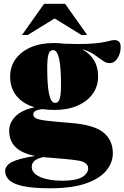

<svg xmlns="http://www.w3.org/2000/svg" viewBox="-20 -752 651 1004"><path d="M265 -177Q231 -177 201 -181.5Q154 -176 154 -155Q154 -141.5 166.8 -134Q179.5 -126.5 220.5 -121.2Q261.5 -116 345 -109.5Q470.5 -100 520.2 -59.8Q570 -19.5 570 49.5Q570 98.5 535.8 140.2Q501.5 182 429.2 207.2Q357 232.5 242 232.5Q151.5 232.5 100.2 221.2Q49 210 28 189.8Q7 169.5 7 143Q7 113.5 43 95Q79 76.5 163.5 63.5Q93.5 49.5 60.8 16.8Q28 -16 28 -69Q28 -110 61 -143.5Q94 -177 161 -191Q100 -209 66.5 -250.2Q33 -291.5 33 -351.5Q33 -404 61.8 -443.5Q90.5 -483 141.8 -505Q193 -527 261 -527Q289.5 -527 315.5 -523.5Q392 -520.5 439 -522.8Q486 -525 512.5 -529.8Q539 -534.5 553.5 -538.5Q568 -542.5 579.5 -542.5Q592.5 -542.5 601.8 -534.5Q611 -526.5 611 -505.5Q611 -473.5 594.8 -447.8Q578.5 -422 553.5 -422Q534.5 -422 515.8 -435.8Q497 -449.5 471.8 -467Q446.5 -484.5 408.5 -495Q493 -449.5 493 -352.5Q493 -300 464.2 -260.5Q435.5 -221 384.2 -199Q333 -177 265 -177ZM268.5 -214Q285.5 -214 292.2 -235.2Q299 -256.5 299 -308.5Q299 -401 289 -445.5Q279 -490 257.5 -490Q240.5 -490 233.8 -468.8Q227 -447.5 227 -395.5Q227 -303 237 -258.5Q247 -214 268.5 -214ZM146 121Q146 154 190 173.5Q234 193 306.5 193Q377 193 409 174.2Q441 155.5 441 128Q441 95.5 386.5 87.2Q332 79 227.5 71.5Q216 70.5 205.5 69.5Q172 77.5 159 90Q146 102.5 146 121ZM95 -569 210.5 -732H320.5L436 -569H406L265.5 -655.5L125 -569Z"/></svg>

Font: Newsreader Display ExtraBold
Style: Regular
Weight: 800
Designer: Hugues Gentile
Foundry: Production Type
Version: Version 1.001